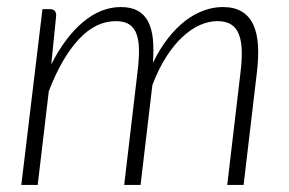

<svg xmlns="http://www.w3.org/2000/svg" viewBox="-20 -525 820 545"><path d="M40.5 0 100.5 -499H122Q139.5 -499 139.5 -481L125.5 -342Q164.5 -419.5 215.5 -462.2Q266.5 -505 323 -505Q352 -505 371 -494.5Q390 -484 400.5 -463.8Q411 -443.5 414 -414Q417 -384.5 414 -346.5Q433.5 -386.5 456.8 -416.2Q480 -446 505.8 -465.8Q531.5 -485.5 558.5 -495.2Q585.5 -505 612 -505Q644.5 -505 665.8 -492.5Q687 -480 698.5 -456Q710 -432 712.2 -397.2Q714.5 -362.5 709 -318L671.5 0H625L662.5 -318Q667 -353.5 666.2 -381Q665.5 -408.5 658.2 -427.2Q651 -446 636.2 -455.5Q621.5 -465 597 -465Q572.5 -465 547.2 -453.8Q522 -442.5 497.8 -420Q473.5 -397.5 451.8 -363.5Q430 -329.5 412.5 -283.5L379 0H332.5L370 -318Q374.5 -353.5 374.5 -381Q374.5 -408.5 368 -427.2Q361.5 -446 347.2 -455.5Q333 -465 308.5 -465Q251.5 -465 203.2 -413Q155 -361 118.5 -266L87 0Z"/></svg>

Font: Lato 2
Style: Italic
Weight: 300
Italic angle: -7°
Designer: Lukasz Dziedzic with Adam Twardoch and Botio Nikoltchev
Foundry: tyPoland Lukasz Dziedzic
Version: Version 2.015; 2015-08-06; http://www.latofonts.com/